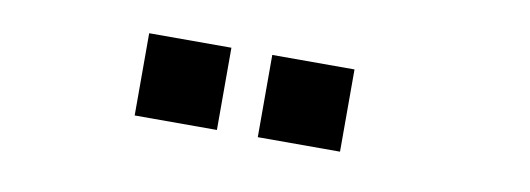

<svg xmlns="http://www.w3.org/2000/svg" viewBox="-30 -968 1060 384"><g transform="rotate(10 500.0 -775.5)"><path d="M500 -692.4V-859.4H667V-692.4ZM250 -692.4V-859.4H417V-692.4Z"/></g></svg>

Font: KH Dot Kodenmachou 12
Style: Regular
Weight: 400
Designer: Original version for X68000 by Keitarou Hiraki (http://hp.vector.co.jp/authors/VA000874/) / TrueType conversion by Homem
Version: Version 1.00.20150527